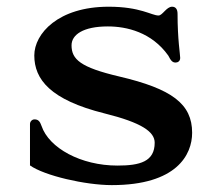

<svg xmlns="http://www.w3.org/2000/svg" viewBox="-20 -534 624 566"><path d="M68.4 -46.4C110.8 -16.1 231.9 11.7 309.6 11.7C500.5 11.7 546.4 -77.6 546.4 -142.6C546.4 -227.5 487.3 -272 331.1 -308.6C217.3 -335.4 190.9 -358.9 190.9 -400.4C190.9 -431.6 225.1 -456.1 297.9 -456.1C353.5 -456.1 427.2 -439 476.1 -370.1C483.9 -354.5 488.8 -349.6 497.6 -349.6C503.4 -349.6 511.2 -353 511.2 -363.3C511.2 -373 503.4 -418.5 503.4 -493.2C503.4 -507.8 497.1 -514.2 487.3 -514.2C470.7 -514.2 459 -488.3 447.3 -488.3C426.8 -488.3 394 -514.2 300.3 -514.2C151.4 -514.2 81.1 -434.6 81.1 -370.6C81.1 -300.3 127.9 -239.7 288.1 -199.7C397.9 -172.4 436 -145.5 436 -113.3C436 -57.6 392.6 -45.9 326.2 -45.9C218.3 -45.9 124.5 -97.7 102.5 -162.6C97.7 -176.8 92.3 -182.1 81.5 -182.1C74.7 -182.1 68.4 -175.8 68.4 -168.5Z"/></svg>

Font: Stoke
Style: Regular
Weight: 400
Designer: Nicole Fally
Foundry: Nicole Fally
Version: Version 1.002